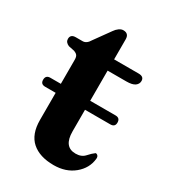

<svg xmlns="http://www.w3.org/2000/svg" viewBox="-149 -649 656 739"><g transform="rotate(30 178.5 -280.0)"><path d="M7.5 -253Q7.5 -273.5 28 -273.5H74.5V-380Q74.5 -393.5 69.8 -399.5Q65 -405.5 55.5 -409L29 -414.5Q11.5 -422 11.5 -437Q11.5 -457.5 35 -457.5H65Q82.5 -457.5 95 -479L145 -548.5Q152 -559 161.5 -565.8Q171 -572.5 180 -572.5Q205 -572.5 205 -546.5V-457.5H314Q338 -457.5 338 -438Q338 -424.5 326.2 -416Q314.5 -407.5 288 -407.5H205V-273.5H317.5Q338 -273.5 338 -253Q338 -233.5 317.5 -233.5H205V-137.5Q205 -69 257.5 -69Q283.5 -69 297.8 -85Q312 -101 324 -109.5Q329.5 -110 333.8 -105.2Q338 -100.5 337 -91.5Q332.5 -48 296.5 -18.2Q260.5 11.5 206.5 11.5Q144 11.5 109.2 -19.2Q74.5 -50 74.5 -113V-233.5H28Q7.5 -233.5 7.5 -253Z"/></g></svg>

Font: Fraunces 72pt S050 SemiBold
Style: Regular
Weight: 600
Version: Version 1.000; ttfautohint (v1.8.3)